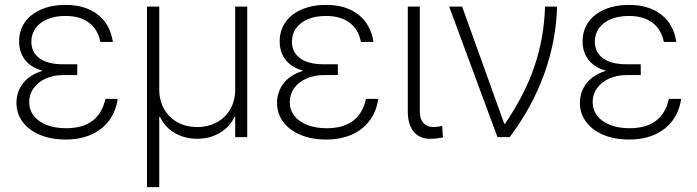

<svg xmlns="http://www.w3.org/2000/svg" viewBox="-20 -557 2832 780"><path d="M153.3 -269.5Q104 -283.7 80.8 -314.9Q57.6 -346.2 57.6 -388.7Q57.6 -433.6 81.3 -467Q105 -500.5 147.7 -518.8Q190.4 -537.1 246.1 -537.1Q326.2 -537.1 377 -498Q427.7 -459 438.5 -386.7H387.7Q377.4 -438.5 340.8 -465.3Q304.2 -492.2 246.1 -492.2Q204.1 -492.2 172.9 -479.2Q141.6 -466.3 124.5 -442.6Q107.4 -418.9 107.4 -387.7Q107.4 -344.2 140.9 -320.1Q174.3 -295.9 236.3 -295.9H293.9V-252H236.3Q197.8 -252 166.3 -238Q134.8 -224.1 116.7 -199.2Q98.6 -174.3 98.6 -142.6Q98.6 -110.8 116.9 -86.9Q135.3 -63 169.2 -49.6Q203.1 -36.1 249 -36.1Q381.8 -36.1 408.2 -155.3H458Q451.2 -106 424.1 -68.6Q397 -31.2 351.8 -10.7Q306.6 9.8 247.1 9.8Q188 9.8 142.6 -9Q97.2 -27.8 72 -61.8Q46.9 -95.7 46.9 -138.7Q46.9 -184.1 73.7 -218.8Q100.6 -253.4 153.3 -269.5Z M577.1 -530.3H627V-193.4Q627 -148.9 646.5 -114.3Q666 -79.6 700.9 -60.3Q735.8 -41 781.2 -41Q826.2 -41 861.3 -60.3Q896.5 -79.6 916 -114.3Q935.5 -148.9 935.5 -193.4V-530.3H984.4V0H935.5V-82H932.6Q913.1 -40.5 872.3 -16.8Q831.5 6.8 781.2 6.8Q730.5 6.8 689.9 -16.8Q649.4 -40.5 629.9 -82H627V203.1H577.1Z M1211.9 -269.5Q1162.6 -283.7 1139.4 -314.9Q1116.2 -346.2 1116.2 -388.7Q1116.2 -433.6 1139.9 -467Q1163.6 -500.5 1206.3 -518.8Q1249 -537.1 1304.7 -537.1Q1384.8 -537.1 1435.5 -498Q1486.3 -459 1497.1 -386.7H1446.3Q1436 -438.5 1399.4 -465.3Q1362.8 -492.2 1304.7 -492.2Q1262.7 -492.2 1231.4 -479.2Q1200.2 -466.3 1183.1 -442.6Q1166 -418.9 1166 -387.7Q1166 -344.2 1199.5 -320.1Q1232.9 -295.9 1294.9 -295.9H1352.5V-252H1294.9Q1256.3 -252 1224.9 -238Q1193.4 -224.1 1175.3 -199.2Q1157.2 -174.3 1157.2 -142.6Q1157.2 -110.8 1175.5 -86.9Q1193.8 -63 1227.8 -49.6Q1261.7 -36.1 1307.6 -36.1Q1440.4 -36.1 1466.8 -155.3H1516.6Q1509.8 -106 1482.7 -68.6Q1455.6 -31.2 1410.4 -10.7Q1365.2 9.8 1305.7 9.8Q1246.6 9.8 1201.2 -9Q1155.8 -27.8 1130.6 -61.8Q1105.5 -95.7 1105.5 -138.7Q1105.5 -184.1 1132.3 -218.8Q1159.2 -253.4 1211.9 -269.5Z M1685.5 -530.3V-104.5Q1685.5 -73.2 1700.4 -57.1Q1715.3 -41 1738.3 -41Q1751 -41 1762 -42.7Q1772.9 -44.4 1776.4 -45.9L1779.3 1Q1772 2.9 1757.8 4.9Q1743.7 6.8 1725.6 6.8Q1685.5 6.8 1661.1 -21.7Q1636.7 -50.3 1636.7 -104.5V-530.3Z M1804.7 -530.3H1857.4L2028.3 -54.7H2032.2Q2114.3 -176.3 2152.3 -290.8Q2190.4 -405.3 2194.3 -530.3H2243.2Q2239.3 -391.6 2191.2 -257.6Q2143.1 -123.5 2050.8 0H2001Z M2442.4 -269.5Q2393.1 -283.7 2369.9 -314.9Q2346.7 -346.2 2346.7 -388.7Q2346.7 -433.6 2370.4 -467Q2394 -500.5 2436.8 -518.8Q2479.5 -537.1 2535.2 -537.1Q2615.2 -537.1 2666 -498Q2716.8 -459 2727.5 -386.7H2676.8Q2666.5 -438.5 2629.9 -465.3Q2593.3 -492.2 2535.2 -492.2Q2493.2 -492.2 2461.9 -479.2Q2430.7 -466.3 2413.6 -442.6Q2396.5 -418.9 2396.5 -387.7Q2396.5 -344.2 2429.9 -320.1Q2463.4 -295.9 2525.4 -295.9H2583V-252H2525.4Q2486.8 -252 2455.3 -238Q2423.8 -224.1 2405.8 -199.2Q2387.7 -174.3 2387.7 -142.6Q2387.7 -110.8 2406 -86.9Q2424.3 -63 2458.3 -49.6Q2492.2 -36.1 2538.1 -36.1Q2670.9 -36.1 2697.3 -155.3H2747.1Q2740.2 -106 2713.1 -68.6Q2686 -31.2 2640.9 -10.7Q2595.7 9.8 2536.1 9.8Q2477.1 9.8 2431.6 -9Q2386.2 -27.8 2361.1 -61.8Q2335.9 -95.7 2335.9 -138.7Q2335.9 -184.1 2362.8 -218.8Q2389.6 -253.4 2442.4 -269.5Z"/></svg>

Font: Pretendard Std ExtraLight
Style: Regular
Weight: 200
Designer: Base glyphs from Inter by Rasmus Andersson; Hangeul glyphs from Noto Sans CJK(Source Han Sans) by Jang Soo-young and Kan
Foundry: Kil Hyung-jin
Version: Version 1.309